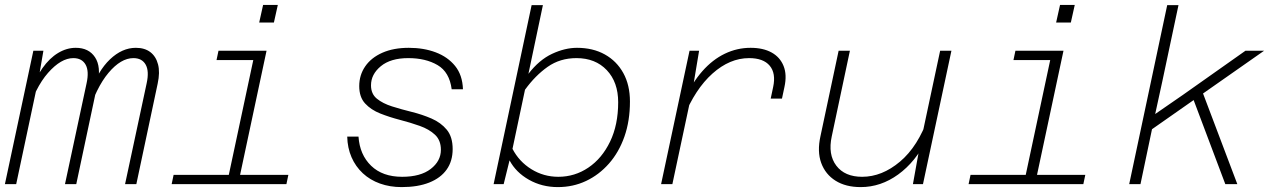

<svg xmlns="http://www.w3.org/2000/svg" viewBox="-21 -751 5241 783"><path d="M489 0 577 -411Q588 -461 573 -487.5Q558 -514 523 -514Q472 -514 421.5 -454Q371 -394 335 -278L347 -372Q378 -462 427.5 -509Q477 -556 533 -556Q569 -556 592 -538.5Q615 -521 623.5 -488.5Q632 -456 622 -410L535 0ZM-1 0 115 -544H156L137 -433L45 0ZM244 0 332 -411Q343 -461 328 -487.5Q313 -514 278 -514Q228 -514 175 -454Q122 -394 87 -278L102 -372Q123 -432 152 -473Q181 -514 216 -535Q251 -556 288 -556Q341 -556 366.5 -517.5Q392 -479 377 -410L290 0Z M904 0 1020 -544H1066L950 0ZM679 0 687 -38H1155L1147 0ZM862 -506 870 -544H1043L1035 -506ZM1036 -659 1052 -731H1112L1096 -659Z M1617 12Q1569 12 1528.5 -2.5Q1488 -17 1458.5 -44.5Q1429 -72 1412.5 -110Q1396 -148 1395 -194H1441Q1446 -120 1492.5 -75Q1539 -30 1619 -30Q1694 -30 1735.5 -62Q1777 -94 1777 -140Q1777 -179 1753 -201.5Q1729 -224 1691 -237.5Q1653 -251 1610.5 -262Q1568 -273 1530 -288Q1492 -303 1468 -329Q1444 -355 1444 -400Q1444 -445 1468.5 -480.5Q1493 -516 1538.5 -536Q1584 -556 1646 -556Q1707 -556 1756 -537.5Q1805 -519 1835 -482Q1865 -445 1867 -387H1821Q1812 -457 1763.5 -485.5Q1715 -514 1644 -514Q1572 -514 1532 -481Q1492 -448 1492 -403Q1492 -368 1516 -348.5Q1540 -329 1578 -317Q1616 -305 1658.5 -294.5Q1701 -284 1739 -267.5Q1777 -251 1801 -222Q1825 -193 1825 -143Q1825 -94 1800.5 -59.5Q1776 -25 1729.5 -6.5Q1683 12 1617 12Z M2332 -556Q2397 -556 2445.5 -529Q2494 -502 2521 -453Q2548 -404 2548 -337Q2548 -258 2525.5 -194Q2503 -130 2462.5 -84Q2422 -38 2369 -13Q2316 12 2254 12Q2189 12 2136 -18Q2083 -48 2057 -97L2033 0H1992L2147 -730H2193L2134 -450Q2178 -507 2230.5 -531.5Q2283 -556 2332 -556ZM2256 -30Q2323 -30 2378.5 -67.5Q2434 -105 2467 -173.5Q2500 -242 2500 -334Q2500 -416 2453.5 -465Q2407 -514 2330 -514Q2263 -514 2212.5 -478.5Q2162 -443 2120 -385L2069 -144Q2096 -92 2146 -61Q2196 -30 2256 -30Z M3122 -349 3132 -396Q3144 -452 3118 -483Q3092 -514 3034 -514Q2955 -514 2884.5 -451Q2814 -388 2767 -272L2770 -345Q2802 -414 2843.5 -461Q2885 -508 2935 -532Q2985 -556 3040 -556Q3091 -556 3125.5 -537Q3160 -518 3174.5 -482Q3189 -446 3178 -396L3168 -349ZM2675 0 2791 -544H2830L2805 -394L2721 0Z M3445 -544 3371 -195Q3355 -121 3389.5 -75.5Q3424 -30 3495 -30Q3576 -30 3649.5 -92Q3723 -154 3765 -274L3757 -181Q3713 -91 3642 -39.5Q3571 12 3489 12Q3428 12 3386.5 -14Q3345 -40 3328 -86.5Q3311 -133 3325 -196L3399 -544ZM3859 -544 3743 0H3702L3729 -150L3813 -544Z M4154 0 4270 -544H4316L4200 0ZM3929 0 3937 -38H4405L4397 0ZM4112 -506 4120 -544H4293L4285 -506ZM4286 -659 4302 -731H4362L4346 -659Z M4584 0 4739 -730H4785L4719 -419L4690 -286L4803 -364L5058 -544H5134L4677 -224L4630 0ZM4976 0 4843 -353 4879 -386 5025 0Z"/></svg>

Font: Azeret Mono Thin Thin
Style: Italic
Weight: 250
Italic angle: -12°
Version: Version 1.002